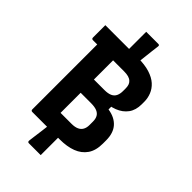

<svg xmlns="http://www.w3.org/2000/svg" viewBox="-295 -944 1189 1189"><g transform="rotate(45 300.0 -349.0)"><path d="M354 -837Q351 -813 347.5 -785Q344 -757 341 -727Q338 -697 334.5 -670Q331 -643 329 -620H238Q238 -624 238 -640Q238 -656 238 -675.5Q238 -695 238 -711Q238 -727 238 -732Q238 -738 238 -754.5Q238 -771 238 -792Q238 -813 238 -829.5Q238 -846 238 -850Q241 -850 252 -850Q263 -850 277 -850Q291 -850 305.5 -850Q320 -850 330 -850Q340 -850 344 -850Q350 -850 352.5 -847Q355 -844 354 -837ZM202 137Q203 123 207 98Q211 73 214.5 42Q218 11 222 -19.5Q226 -50 230 -75H316Q316 -70 316 -52Q316 -34 316 -12Q316 10 316 28.5Q316 47 316 51Q316 55 316 70Q316 85 316 102.5Q316 120 316 134Q316 148 316 152Q312 152 301.5 152Q291 152 277 152Q263 152 249 152Q235 152 224.5 152Q214 152 212 152Q206 152 203.5 148Q201 144 202 137ZM331 0Q301 0 261.5 0Q222 0 185 0Q148 0 121 0Q94 0 90 0Q85 0 82 -3Q79 -6 79 -11Q79 -93 79 -168.5Q79 -244 79 -317.5Q79 -391 79 -466.5Q79 -542 79 -624H225L218 -604Q218 -571 218 -541Q218 -511 218 -482Q218 -437 218 -393.5Q218 -350 218 -306Q218 -262 218 -215.5Q218 -169 218 -120Q235 -120 250.5 -120Q266 -120 282 -120Q298 -120 314 -120Q343 -120 361.5 -128.5Q380 -137 389 -153.5Q398 -170 398 -193V-224Q398 -248 389 -264Q380 -280 360.5 -288Q341 -296 308 -296H147L152 -381H413V-345Q473 -336 505.5 -299.5Q538 -263 538 -199V-171Q538 -110 512 -72.5Q486 -35 440 -17.5Q394 0 331 0ZM30 -700Q101 -700 172 -700Q243 -700 313 -700Q376 -700 418.5 -686.5Q461 -673 486.5 -650Q512 -627 524 -597Q536 -567 536 -536V-513Q536 -462 511.5 -428.5Q487 -395 443.5 -378Q400 -361 341 -361Q283 -361 242.5 -361Q202 -361 169 -361L152 -348L147 -412Q188 -412 229 -412Q270 -412 310 -412Q341 -412 360 -420.5Q379 -429 387.5 -446.5Q396 -464 396 -488V-513Q396 -528 392 -540.5Q388 -553 379 -561Q369 -571 353 -575.5Q337 -580 314 -580Q269 -580 223.5 -580Q178 -580 132.5 -580Q87 -580 41 -580Q36 -580 33 -583Q30 -586 30 -591Q30 -621 30 -646Q30 -671 30 -700Z"/></g></svg>

Font: Recursive Monospace
Style: Bold
Weight: 700
Version: Version 1.047